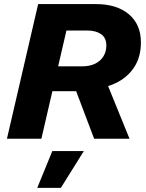

<svg xmlns="http://www.w3.org/2000/svg" viewBox="-20 -680 717 941"><path d="M14 0 167 -660H450.2Q551.8 -660 611.2 -610.4Q670.6 -560.8 670.6 -472Q670.6 -400.4 637.3 -350.1Q604 -299.8 546.9 -272.6Q489.8 -245.4 417.8 -241.8L380.4 -233H222.2L250 -354.8H381.4Q420 -354.8 446.6 -368Q473.2 -381.2 487.2 -404.4Q501.2 -427.6 501.2 -456.4Q501.2 -495 475.3 -512.7Q449.4 -530.4 408.4 -530.4H305.6L182.8 0ZM441.4 0 333.2 -285.8 488.6 -310.2 614.8 0ZM390.8 60.4 278.4 240.6H162.6L236.4 60.4Z"/></svg>

Font: Work Sans
Style: Italic
Weight: 400
Italic angle: -13°
Designer: Wei Huang
Foundry: Wei Huang
Version: Version 2.012